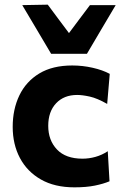

<svg xmlns="http://www.w3.org/2000/svg" viewBox="-20 -793 524 824"><path d="M299.5 11Q214.5 11 155.5 -22.8Q96.5 -56.5 65.5 -115Q34.5 -173.5 34.5 -248.5Q34.5 -324 63.2 -383.8Q92 -443.5 148.8 -477.8Q205.5 -512 290 -512Q334.5 -512 377.5 -502.2Q420.5 -492.5 451 -476L440 -347Q397 -371.5 365.2 -378.5Q333.5 -385.5 311 -385.5Q254.5 -385.5 220.8 -349.8Q187 -314 187 -253Q187 -191 224.5 -151.5Q262 -112 334 -112Q362 -112 389.8 -119.8Q417.5 -127.5 442.5 -144L450 -15Q424 -4 387.2 3.5Q350.5 11 299.5 11ZM199.5 -562Q168 -615 137.2 -667.2Q106.5 -719.5 75.5 -771L185 -773Q207.5 -742.5 230.2 -712.2Q253 -682 276 -651Q298.5 -681.5 321 -711.2Q343.5 -741 366 -771H476.5Q446 -719.5 415 -667.2Q384 -615 353 -562Z"/></svg>

Font: Commissioner
Style: Bold
Weight: 700
Designer: Kostas Bartsokas
Foundry: Kostas Bartsokas
Version: Version 1.000; ttfautohint (v1.8.3)